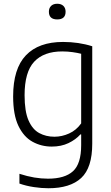

<svg xmlns="http://www.w3.org/2000/svg" viewBox="-20 -773 592 1023"><path d="M237.5 230Q202 230 160.2 223.8Q118.5 217.5 83.5 205V153Q125 166.5 162.8 172.8Q200.5 179 235.5 179Q325.5 179 369 139.2Q412.5 99.5 412.5 0.5V-57H408.5Q383.5 -29 344.8 -10.5Q306 8 256 8Q200 8 153.2 -17.8Q106.5 -43.5 78.2 -102.2Q50 -161 50 -259.5Q50 -407 118 -478.2Q186 -549.5 316 -549.5Q399 -549.5 471.5 -526.5V-7.5Q471.5 120.5 412.8 175.2Q354 230 237.5 230ZM270 -44.5Q310 -44.5 348.2 -61.8Q386.5 -79 412.5 -115.5V-486.5Q393 -491.5 366.5 -495.2Q340 -499 311.5 -499Q213.5 -499 162.2 -444.2Q111 -389.5 111 -265.5Q111 -179.5 132 -131.5Q153 -83.5 189 -64Q225 -44.5 270 -44.5ZM285 -669.5Q240.5 -669.5 240.5 -710.5Q240.5 -730 252.2 -741.5Q264 -753 285 -753Q306 -753 317.8 -741.5Q329.5 -730 329.5 -710.5Q329.5 -669.5 285 -669.5Z"/></svg>

Font: Encode Sans Lt
Style: Regular
Weight: 300
Designer: Multiple Designers
Foundry: Impallari Type
Version: Version 3.002; ttfautohint (v1.8.3) -l 8 -r 50 -G 200 -x 14 